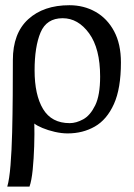

<svg xmlns="http://www.w3.org/2000/svg" viewBox="-20 -481 503 721"><path d="M240.7 -461.4Q294.9 -461.4 338.9 -436.5Q382.8 -411.6 408.4 -363.8Q434.1 -315.9 434.1 -246.6Q434.1 -148.4 407.7 -90.1Q381.3 -31.7 336.2 -5.9Q291 20 233.9 20Q211.4 20 185.8 14.2Q160.2 8.3 139.2 -0.5Q118.2 -9.3 108.9 -17.1Q109.9 21 108.4 67.9Q106.9 114.7 102.8 156.2Q98.6 197.8 90.8 219.7H7.3Q15.1 193.4 19.5 139.2Q23.9 85 25.6 16.6Q27.3 -51.8 27.8 -123Q28.3 -194.3 28.3 -255.4Q28.3 -356 85.9 -408.7Q143.6 -461.4 240.7 -461.4ZM215.3 -412.6Q154.8 -412.6 132.3 -359.1Q109.9 -305.7 109.9 -216.8Q109.9 -124.5 141.8 -71.5Q173.8 -18.6 241.7 -18.6Q266.1 -18.6 292.5 -33Q318.8 -47.4 337.4 -85.2Q356 -123 356 -193.4Q356 -298.8 314.7 -355.7Q273.4 -412.6 215.3 -412.6Z"/></svg>

Font: Charis
Style: Bold Italic
Weight: 700
Italic angle: -11°
Designer: Walt Agee, Miriam Martin, Annie Olsen, Victor Gaultney, Lorna Priest, Alan Ward, Bob Hallissy, Martin Hosken, Sharon Cor
Foundry: SIL Global
Version: Version 7.000